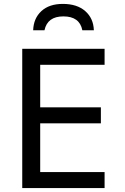

<svg xmlns="http://www.w3.org/2000/svg" viewBox="-20 -964 640 984"><path d="M94 -714H516V-632H186V-414H497V-332H186V-82H516V0H94ZM461 -809H402Q388 -880 305 -880Q223 -880 208 -809H150Q152 -870 192 -907Q232 -944 302 -944Q375 -944 417 -907Q459 -870 461 -809Z"/></svg>

Font: Noto Sans Mono UI
Style: Regular
Weight: 400
Monospace: yes
Designer: Monotype Design team
Foundry: Monotype Imaging Inc.
Version: Version 1.000